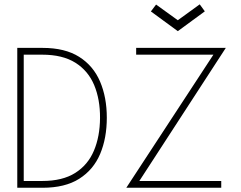

<svg xmlns="http://www.w3.org/2000/svg" viewBox="-20 -886 1138 906"><path d="M61.5 -660H181Q286.5 -660 353.5 -617.8Q420.5 -575.5 452.2 -501Q484 -426.5 484 -330.5Q484 -234 452.5 -159.5Q421 -85 354 -42.5Q287 0 181 0H61.5ZM92 -628V-32H179Q275 -32 335 -70Q395 -108 423.2 -175Q451.5 -242 452 -329.5Q452.5 -417 424.5 -484.2Q396.5 -551.5 336 -589.8Q275.5 -628 179 -628ZM622.5 -660H1045.5L637.5 -32H1024V0H576L987 -628H622.5ZM819 -739 692 -832 716.5 -864.5 819 -790.5 922.5 -865.5 946.5 -832.5Z"/></svg>

Font: League Spartan Thin Thin
Style: Regular
Weight: 250
Version: Version 2.002